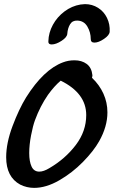

<svg xmlns="http://www.w3.org/2000/svg" viewBox="-20 -945 640 933"><path d="M393 -925Q428 -925 456.5 -907Q485 -889 500 -858Q515 -827 513 -791Q512 -774 485.5 -756Q459 -738 439 -738Q421 -738 421 -755Q421 -788 404.5 -816Q388 -844 356 -845Q332 -846 320.5 -827Q309 -808 307 -781Q306 -764 279 -746.5Q252 -729 231 -729Q214 -729 215 -744Q216 -786 237 -824.5Q258 -863 293.5 -889.5Q329 -916 371 -923Q385 -925 393 -925ZM275 -553Q244 -527 213 -484Q175 -429 150 -361Q140 -334 131 -287.5Q122 -241 122 -201Q122 -160 133.5 -135.5Q145 -111 171 -111Q192 -111 220 -128Q297 -173 348 -240Q399 -307 399 -386Q399 -492 275 -553ZM502 -399Q502 -330 462 -259Q435 -211 383 -158Q331 -105 267.5 -68.5Q204 -32 146 -32Q110 -32 78 -48Q10 -85 10 -181Q10 -250 41 -332.5Q72 -415 107 -472Q192 -607 286 -642Q312 -652 342 -652Q377 -652 401 -634.5Q425 -617 429 -580V-576Q429 -573 427 -567Q463 -533 482.5 -490Q502 -447 502 -399Z"/></svg>

Font: Sedgwick Ave
Style: Regular
Weight: 400
Designer: Kevin Burke, Pedro Vergani
Foundry: Google, Inc.
Version: Version 1.000